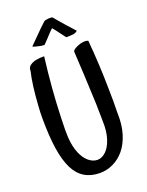

<svg xmlns="http://www.w3.org/2000/svg" viewBox="-171 -935 849 1106"><g transform="rotate(-20 253.5 -382.0)"><path d="M88.9 -7.8Q63.5 -58.6 51.8 -136.7Q40 -214.8 40 -326.2Q40 -363.3 43 -401.4Q50.8 -524.4 69.3 -602.5Q68.4 -623 82.5 -634.3Q96.7 -645.5 120.1 -651.4Q146.5 -656.2 171.9 -655.3Q148.4 -469.7 142.6 -293.9Q140.6 -237.3 140.6 -215.8L141.6 -168.9Q145.5 -111.3 162.6 -70.8Q179.7 -30.3 205.1 -9.8Q230.5 10.7 257.8 10.7Q285.2 10.7 310.1 -13.2Q335 -37.1 349.1 -82Q363.3 -127 361.3 -186.5L359.4 -295.9Q351.6 -489.3 343.8 -619.1Q341.8 -629.9 369.1 -643.1Q396.5 -656.2 420.9 -656.2Q433.6 -656.2 441.4 -652.3Q455.1 -503.9 457 -343.8Q458 -320.3 458 -273.4Q458 -229.5 457 -208Q460 -133.8 442.9 -77.6Q425.8 -21.5 394.5 15.6Q364.3 50.8 325.7 68.8Q287.1 86.9 246.1 86.9Q136.7 86.9 88.9 -7.8ZM293.9 -848.6Q300.8 -839.8 314.5 -824.2Q326.2 -810.5 346.2 -787.6Q366.2 -764.6 398.4 -729.5Q394.5 -723.6 383.8 -719.7Q378.9 -717.8 373 -716.8Q367.2 -715.8 360.4 -715.8Q354.5 -714.8 346.2 -714.8Q337.9 -714.8 329.1 -714.8Q316.4 -731.4 305.7 -745.6Q294.9 -759.8 287.1 -770.5Q277.3 -782.2 269.5 -792Q259.8 -783.2 249 -771.5Q239.3 -760.7 226.1 -746.6Q212.9 -732.4 196.3 -715.8Q185.5 -715.8 177.2 -717.3Q168.9 -718.8 161.1 -720.7Q152.3 -722.7 145.5 -724.6Q138.7 -725.6 134.8 -727.5Q126 -731.4 127 -731.4Q177.7 -783.2 209 -813.5Q226.6 -831.1 241.2 -843.8Q244.1 -846.7 252 -848.6Q259.8 -850.6 268.6 -851.1Q277.3 -851.6 284.7 -851.1Q292 -850.6 293.9 -848.6Z"/></g></svg>

Font: BKP Parklife Display
Style: Regular
Weight: 400
Designer: Font Diner, Inc.; LA MECHKY PLUS GmbH
Foundry: Font Diner, Inc.; LA MECHKY PLUS GmbH
Version: Version 1.007